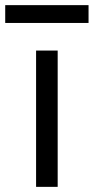

<svg xmlns="http://www.w3.org/2000/svg" viewBox="-73 -727 364 747"><path d="M67.4 -530.3H151.4V0H67.4ZM271.5 -637.7H-52.7V-707H271.5Z"/></svg>

Font: WEMIX Pretendard
Style: Regular
Weight: 400
Designer: Base glyphs from Inter by Rasmus Andersson; Hangeul glyphs from Noto Sans CJK(Source Han Sans) by Jang Soo-young and Kan
Foundry: Kil Hyung-jin
Version: Version 1.000